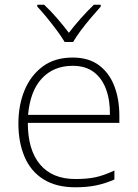

<svg xmlns="http://www.w3.org/2000/svg" viewBox="-20 -784 585 814"><path d="M288 -540Q356 -540 399.5 -507.5Q443 -475 464.5 -419.5Q486 -364 486 -294V-263H98Q98 -148 150 -86.5Q202 -25 300 -25Q349 -25 384.5 -32.5Q420 -40 465 -61V-23Q426 -6 387.5 2Q349 10 299 10Q218 10 164 -24Q110 -58 84 -119.5Q58 -181 58 -260Q58 -338 84 -401Q110 -464 161 -502Q212 -540 288 -540ZM288 -505Q208 -505 158 -452Q108 -399 99 -297H446Q447 -359 429.5 -406Q412 -453 377 -479Q342 -505 288 -505ZM254 -606Q242 -627 221.5 -654.5Q201 -682 179 -709Q157 -736 138 -756V-764H167Q195 -738 222.5 -706Q250 -674 272 -645Q294 -674 322.5 -706Q351 -738 378 -764H407V-756Q389 -736 366 -709Q343 -682 322.5 -654.5Q302 -627 290 -606Z"/></svg>

Font: Noto Sans Armenian ExtraLight
Style: Regular
Weight: 250
Designer: Monotype Design Team
Foundry: Monotype Imaging Inc.
Version: Version 2.007